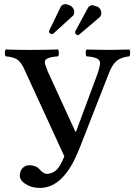

<svg xmlns="http://www.w3.org/2000/svg" viewBox="-20 -887 656 931"><path d="M506.8 -528.8 367.2 -171.9Q366.2 -168.5 363.3 -162.4Q360.4 -156.2 359.9 -154.8Q290 17.6 182.1 23.9H164.1Q130.4 22.5 103.3 4.9Q76.2 -12.7 76.2 -35.2Q76.2 -57.1 88.9 -71.5Q101.6 -85.9 124 -85.9Q137.7 -85.9 151.1 -80.3Q164.6 -74.7 171.9 -65.9Q178.2 -57.6 188.2 -50.8Q198.2 -43.9 208 -43.9Q212.9 -43.9 215.8 -44.9Q238.3 -47.4 256.1 -65.4Q273.9 -83.5 292 -128.9L109.9 -524.9Q106.4 -532.7 100.6 -545.2Q94.7 -557.6 92.8 -562Q77.6 -590.8 59.8 -600.8Q42 -610.8 7.8 -613.8Q3.4 -618.2 3.4 -630.4Q3.4 -642.6 7.8 -647Q74.2 -645 116.2 -645H131.8Q192.9 -645 261.2 -647Q265.6 -642.6 265.6 -630.4Q265.6 -618.2 261.2 -613.8Q222.7 -610.8 207.8 -602.3Q192.9 -593.8 199.2 -574.2Q199.7 -572.8 210.9 -542L345.2 -249Q347.7 -246.1 349.1 -250L453.1 -529.8Q463.9 -563 464.8 -575.2Q467.8 -594.2 451.2 -602.8Q434.6 -611.3 399.9 -613.8Q395.5 -618.2 395.5 -630.4Q395.5 -642.6 399.9 -647Q474.1 -645 517.1 -645Q549.3 -645 606.9 -647Q611.3 -642.6 611.3 -630.4Q611.3 -618.2 606.9 -613.8Q564.9 -609.4 543.5 -589.8Q522 -570.3 506.8 -528.8ZM439 -857.9Q455.1 -856.4 463.1 -846.4Q471.2 -836.4 471.2 -824.2Q471.2 -811.5 463.9 -804.2L365.2 -720.2Q361.8 -716.8 356.9 -716.8Q353 -716.8 348.6 -720.7Q344.2 -724.6 344.2 -730V-731Q344.2 -733.9 345.2 -734.9Q345.7 -735.8 346.7 -738Q347.7 -740.2 348.1 -741.2L407.2 -850.1Q414.6 -861.8 430.2 -861.8Q435.1 -861.8 439 -857.9ZM310.1 -863.8Q321.8 -861.3 330.8 -851.8Q339.8 -842.3 339.8 -829.1Q339.8 -815.4 333 -810.1L245.1 -730Q244.1 -729 241.9 -727.1Q239.7 -725.1 238.8 -724.1Q234.9 -722.2 231 -722.2Q227.1 -722.2 225.1 -723.1Q217.8 -727.5 217.8 -733.9Q217.8 -737.3 219.2 -740.2Q219.7 -740.7 220.2 -742.2Q220.7 -743.7 221.2 -744.1L274.9 -855Q282.7 -867.2 301.8 -867.2Q303.2 -867.2 310.1 -863.8Z"/></svg>

Font: Common Serif Medium
Style: Regular
Weight: 500
Designer: Philipp H. Poll, Khaled Hosny
Foundry: Stefan Peev, Context Ltd.
Version: Version 1.026